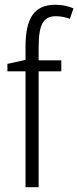

<svg xmlns="http://www.w3.org/2000/svg" viewBox="-20 -785 328 805"><path d="M237 -486V-532H142V-586C142 -682 161 -717 215 -717C234 -717 255 -713 273 -706L288 -750C266 -759 242 -765 212 -765C121 -765 87 -706 87 -588V-534L11 -517V-486H87V0H142V-486Z"/></svg>

Font: Noto Sans Devanagari Condensed Light
Style: Regular
Weight: 300
Width: 3
Designer: Jelle Bosma - Monotype Design Team
Foundry: Monotype Imaging Inc.
Version: Version 2.004